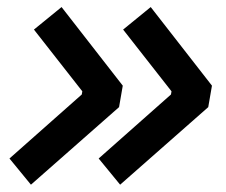

<svg xmlns="http://www.w3.org/2000/svg" viewBox="-20 -523 626 533"><path d="M65.9 -10.3 6.3 -83 207 -260.7 208.5 -269.5 74.2 -440.9 150.9 -503.4 320.8 -285.2 310.5 -225.6ZM313.5 -10.3 253.9 -83 454.6 -260.7 456.1 -269.5 321.8 -440.9 398.4 -503.4 568.4 -285.2 558.1 -225.6Z"/></svg>

Font: Cascadia Mono Medium
Style: Italic
Weight: 500
Italic angle: -10°
Monospace: yes
Designer: Aaron Bell
Foundry: Saja Typeworks
Version: Version 2407.024